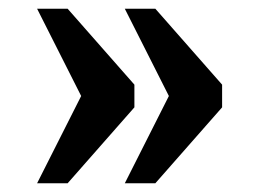

<svg xmlns="http://www.w3.org/2000/svg" viewBox="-20 -490 594 440"><path d="M266 -70 367 -270 266 -470H336L489 -296V-244L336 -70ZM65 -70 166 -270 65 -470H135L288 -296V-244L135 -70Z"/></svg>

Font: Noto Serif Kannada
Style: Regular
Weight: 400
Designer: Universal Thirst, Indian Type Foundry and the Monotype Design Team
Foundry: Monotype Imaging Inc.
Version: Version 2.003